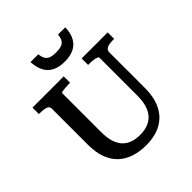

<svg xmlns="http://www.w3.org/2000/svg" viewBox="-248 -1112 1303 1303"><g transform="rotate(-45 404.0 -460.5)"><path d="M255 -265Q255 -208 267.5 -169Q280 -130 303.5 -106.5Q327 -83 359 -72.5Q391 -62 430 -62Q468 -62 500 -73Q532 -84 555 -107.5Q578 -131 591 -170Q604 -209 604 -265V-628Q604 -633 596.5 -637Q589 -641 577.5 -643.5Q566 -646 552 -647Q538 -648 524 -648H515V-710H765V-648H754Q733 -648 715 -644.5Q697 -641 687 -631.5Q677 -622 677 -605V-265Q677 -190 656.5 -136Q636 -82 599.5 -48Q563 -14 514.5 1.5Q466 17 410 17Q349 17 298 1Q247 -15 209.5 -49Q172 -83 151.5 -136.5Q131 -190 131 -265V-612Q131 -634 109.5 -641Q88 -648 54 -648H43V-710H343V-649H334Q321 -649 307 -648Q293 -647 281.5 -645.5Q270 -644 262.5 -642.5Q255 -641 255 -638ZM419 -775Q471 -775 507.5 -792.5Q544 -810 564 -846Q584 -882 586 -938H516Q513 -908 503 -891.5Q493 -875 473.5 -868Q454 -861 421 -861Q390 -861 370.5 -868Q351 -875 340.5 -891.5Q330 -908 327 -938H252Q255 -882 275 -846Q295 -810 331.5 -792.5Q368 -775 419 -775Z"/></g></svg>

Font: Roboto Serif Medium
Style: Regular
Weight: 500
Designer: Greg Gazdowicz
Foundry: Commercial Type
Version: Version 1.008